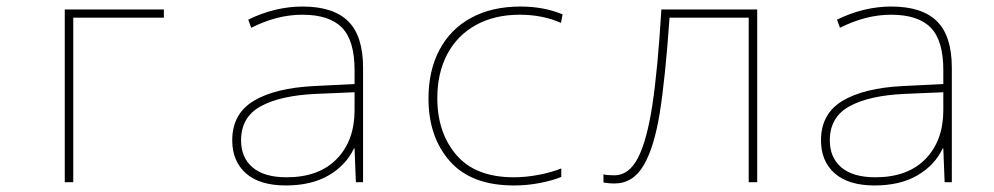

<svg xmlns="http://www.w3.org/2000/svg" viewBox="-20 -557 3040 587"><path d="M178 -528H481V-503H204V0H178Z M690 -128Q690 -209 755.5 -248.5Q821 -288 941 -294L1064 -300V-343Q1064 -433 1025.5 -472.5Q987 -512 904 -512Q827 -512 748 -472L739 -497Q821 -537 905 -537Q999 -537 1044.5 -492Q1090 -447 1090 -350V0H1068L1064 -103H1062Q1038 -52 985 -21Q932 10 854 10Q774 10 732 -27Q690 -64 690 -128ZM1064 -220V-275L946 -270Q837 -265 777 -232Q717 -199 717 -128Q717 -75 752.5 -45Q788 -15 856 -15Q955 -15 1009.5 -71Q1064 -127 1064 -220Z M1290 -256Q1290 -341 1323.5 -404.5Q1357 -468 1420.5 -502.5Q1484 -537 1571 -537Q1643 -537 1700 -513L1695 -487Q1639 -512 1569 -512Q1492 -512 1435 -480.5Q1378 -449 1347.5 -391.5Q1317 -334 1317 -257Q1317 -151 1375.5 -83Q1434 -15 1551 -15Q1588 -15 1627 -22.5Q1666 -30 1696 -42V-16Q1669 -5 1630.5 2.5Q1592 10 1551 10Q1421 10 1355.5 -64Q1290 -138 1290 -256Z M1825 1V-24Q1836 -21 1858 -21Q1903 -21 1930.5 -74.5Q1958 -128 1974.5 -236.5Q1991 -345 2002 -528H2295V0H2269V-503H2027Q2014 -317 1997 -211.5Q1980 -106 1947.5 -51Q1915 4 1858 4Q1843 4 1825 1Z M2490 -128Q2490 -209 2555.5 -248.5Q2621 -288 2741 -294L2864 -300V-343Q2864 -433 2825.5 -472.5Q2787 -512 2704 -512Q2627 -512 2548 -472L2539 -497Q2621 -537 2705 -537Q2799 -537 2844.5 -492Q2890 -447 2890 -350V0H2868L2864 -103H2862Q2838 -52 2785 -21Q2732 10 2654 10Q2574 10 2532 -27Q2490 -64 2490 -128ZM2864 -220V-275L2746 -270Q2637 -265 2577 -232Q2517 -199 2517 -128Q2517 -75 2552.5 -45Q2588 -15 2656 -15Q2755 -15 2809.5 -71Q2864 -127 2864 -220Z"/></svg>

Font: Noto Sans Mono UI Thin
Style: Regular
Weight: 250
Monospace: yes
Designer: Monotype Design team
Foundry: Monotype Imaging Inc.
Version: Version 1.000